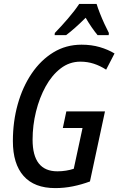

<svg xmlns="http://www.w3.org/2000/svg" viewBox="-20 -954 607 984"><path d="M263 10Q156 10 101 -52Q46 -114 46 -231Q46 -331 71 -420Q96 -509 142.5 -577.5Q189 -646 253.5 -685.5Q318 -725 398 -725Q449 -725 491.5 -712.5Q534 -700 567 -680L524 -597Q493 -617 460.5 -627.5Q428 -638 392 -638Q336 -638 291 -603.5Q246 -569 214 -511Q182 -453 164.5 -382Q147 -311 147 -238Q147 -76 274 -76Q297 -76 318.5 -79.5Q340 -83 358 -89L403 -298H302L320 -383H518L441 -24Q398 -8 353.5 1Q309 10 263 10ZM261 -785Q293 -818 328 -858.5Q363 -899 386 -934H475Q481 -914 492 -886Q503 -858 515.5 -831Q528 -804 538 -785L537 -774H480Q466 -791 450 -814Q434 -837 419 -863Q364 -808 319 -774H260Z"/></svg>

Font: Noto Sans Condensed Medium
Style: Italic
Weight: 500
Width: 3
Italic angle: -12°
Designer: Monotype Design Team
Foundry: Monotype Imaging Inc.
Version: Version 2.013; ttfautohint (v1.8.4.7-5d5b)